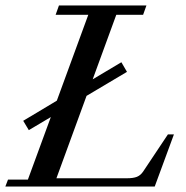

<svg xmlns="http://www.w3.org/2000/svg" viewBox="-23 -683 680 703"><path d="M-3.4 0 6.3 -25.4H79.1L163.1 -254.4L82.5 -206.5L62 -240.7L185.1 -314.5L300.3 -628.9H180.7L192.9 -663.1H513.2L501 -628.9H402.8L316.4 -392.6L421.4 -455.1L441.9 -419.9L293.9 -332L183.6 -30.3H441.9Q464.8 -30.3 478.3 -35.6Q491.7 -41 501 -54.7L591.8 -190.9H613.8L543.5 0Z"/></svg>

Font: Elstob 18pt Medium
Style: Italic
Weight: 500
Italic angle: -20°
Designer: Peter S. Baker
Version: Version 1.015